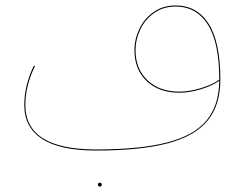

<svg xmlns="http://www.w3.org/2000/svg" viewBox="-20 -540 892 704"><path d="M788 -248Q788 -155 741.5 -98Q695 -41 595 -14.5Q495 12 332 12Q200 12 134.5 -30.5Q69 -73 69 -155Q69 -226 104 -299L108 -297Q73 -226 73 -155Q73 8 332 8Q493 8 592 -17.5Q691 -43 737 -98Q783 -153 784 -244Q758 -225 715.5 -212.5Q673 -200 638 -200Q563 -200 518 -242.5Q473 -285 473 -356Q473 -396 491 -434Q509 -472 543.5 -496Q578 -520 624 -520Q702 -520 745 -453Q788 -386 788 -248ZM784 -248Q784 -384 742 -450Q700 -516 624 -516Q579 -516 545.5 -492.5Q512 -469 494.5 -432Q477 -395 477 -356Q477 -287 521 -245.5Q565 -204 638 -204Q673 -204 715.5 -216.5Q758 -229 784 -248ZM339 137Q339 130 346 130Q353 130 353 137Q353 144 346 144Q339 144 339 137Z"/></svg>

Font: FiraGO Four
Style: Regular
Weight: 100
Designer: bBox Type
Foundry: bBox Type GmbH
Version: Version 1.001